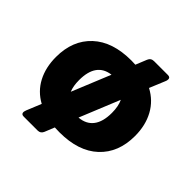

<svg xmlns="http://www.w3.org/2000/svg" viewBox="-170 -725 963 963"><g transform="rotate(45 311.5 -243.5)"><path d="M592 -240Q592 -122 518.5 -53.5Q445 15 311 15Q288 15 277 14L256 66Q248 86 227 86H128Q111 86 111 71Q111 67 115 55L147 -23Q90 -54 60.5 -110Q31 -166 31 -240Q31 -358 104.5 -426.5Q178 -495 311 -495Q330 -495 340 -494L364 -553Q372 -573 394 -573H492Q509 -573 509 -559Q509 -550 505 -542L471 -460Q530 -429 561 -372Q592 -315 592 -240ZM207 -169 291 -374Q195 -362 195 -240Q195 -198 207 -169ZM428 -240Q428 -287 413 -318L326 -105Q376 -109 402 -143Q428 -177 428 -240Z"/></g></svg>

Font: Mitr Medium
Style: Regular
Weight: 500
Designer: Thanarat Vachiruckul
Foundry: Cadson Demak
Version: Version 1.002